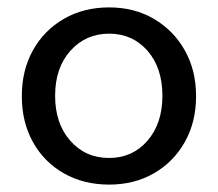

<svg xmlns="http://www.w3.org/2000/svg" viewBox="-20 -490 590 519"><path d="M275 9Q206 9 152.5 -21.5Q99 -52 69 -106Q39 -160 39 -230Q39 -300 69 -354Q99 -408 152.5 -439Q206 -470 275 -470Q343 -470 396 -439Q449 -408 479.5 -354Q510 -300 510 -230Q510 -160 479.5 -106Q449 -52 396 -21.5Q343 9 275 9ZM275 -63Q338 -63 378.5 -109.5Q419 -156 419 -231Q419 -307 378.5 -353Q338 -399 275 -399Q212 -399 170.5 -353Q129 -307 129 -231Q129 -156 170 -109.5Q211 -63 275 -63Z"/></svg>

Font: Inconsolata SemiExpanded Medium
Style: Regular
Weight: 500
Width: 6
Monospace: yes
Designer: Raph Levien, Cyreal, Brenton Simpson
Foundry: Raph Levien, Cyreal, Google
Version: Version 3.001; ttfautohint (v1.8.2.53-6de2)